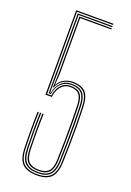

<svg xmlns="http://www.w3.org/2000/svg" viewBox="-154 -855 625 917"><g transform="rotate(20 158.5 -396.0)"><path d="M159.2 6.5Q108.8 6.5 85 -16.6Q61.2 -39.8 59.5 -95.2Q58 -138.5 57.9 -186.4Q57.8 -234.2 59.2 -280.5H65.5Q64 -236 64 -188Q64 -140 65.5 -95.5Q67.2 -43.2 89.5 -21.2Q111.8 0.8 159.2 0.8Q204.8 0.8 226.5 -21Q248.2 -42.8 250 -95.5Q251.8 -146.8 252.4 -192.4Q253 -238 252.8 -281.6Q252.5 -325.2 251 -370.2Q249.5 -424.8 230.1 -445.2Q210.8 -465.8 171 -466.8Q146.2 -467.2 125 -455.6Q103.8 -444 90.5 -415H88L91 -490.8V-775.8H255.8V-770H97V-486.5L93 -430.2H94.5Q107.8 -454.2 129.5 -463.6Q151.2 -473 172.2 -472.5Q216.2 -471.2 235.9 -448.6Q255.5 -426 257 -370.5Q258.5 -324.2 258.8 -281.2Q259 -238.2 258.4 -193.2Q257.8 -148.2 256 -96Q254.2 -42 232.1 -17.8Q210 6.5 159.2 6.5ZM159.2 -4.8Q114.8 -4.8 94 -25.5Q73.2 -46.2 71.5 -95.8Q70.2 -139.2 70.1 -186.8Q70 -234.2 71.5 -280.5H77.8Q76.2 -235.8 76.2 -188.6Q76.2 -141.5 77.8 -96Q79.2 -50.5 98.2 -30.5Q117.2 -10.5 159.2 -10.5Q199.8 -10.5 218 -30.4Q236.2 -50.2 237.8 -96.2Q239.2 -145.2 239.9 -190.2Q240.5 -235.2 240.2 -279.6Q240 -324 238.8 -370.2Q237.8 -414.8 222.4 -434.9Q207 -455 169.2 -456Q138.5 -456.8 116.6 -436.9Q94.8 -417 90.2 -381.5H78.5L78.8 -500V-787.2H255.8V-781.5H84.8L85 -496.2L83.8 -387H87.5Q92.5 -420.5 114.8 -441.5Q137 -462.5 169.8 -461.5Q209.8 -460.5 226.8 -439.4Q243.8 -418.2 245 -370.2Q246.2 -325.2 246.5 -282.2Q246.8 -239.2 246.1 -193.6Q245.5 -148 243.8 -95.8Q242.2 -46.8 222.2 -25.8Q202.2 -4.8 159.2 -4.8ZM159.2 -16Q121.2 -16 103.2 -34.1Q85.2 -52.2 83.8 -96.2Q82.5 -139.5 82.4 -187.1Q82.2 -234.8 83.8 -280.5H90Q88.5 -235.8 88.5 -188.5Q88.5 -141.2 90 -96.5Q91.2 -55 108.1 -38.4Q125 -21.8 159.2 -21.8Q193 -21.8 208.8 -38.9Q224.5 -56 225.5 -96.2Q227.2 -151 227.8 -196.2Q228.2 -241.5 228 -283.4Q227.8 -325.2 226.5 -370Q225.8 -408.8 213.1 -426.2Q200.5 -443.8 168.2 -444.8Q145.5 -445.5 130.5 -433.6Q115.5 -421.8 107.9 -404.2Q100.2 -386.8 99 -370H66.5V-799H255.8V-793.2H72.5L72.8 -376H94.2Q96.2 -392.2 104.1 -409.8Q112 -427.2 127.9 -439.2Q143.8 -451.2 169 -450.5Q203.8 -449.5 217.8 -430.6Q231.8 -411.8 232.8 -370.2Q233.5 -334.8 234 -302.6Q234.5 -270.5 234.2 -238.5Q234 -206.5 233.5 -171.8Q233 -137 231.8 -96.2Q230.5 -53.8 213.9 -34.9Q197.2 -16 159.2 -16Z"/></g></svg>

Font: Big Shoulders Inline Display ExtraLight
Style: Regular
Weight: 250
Version: Version 2.002